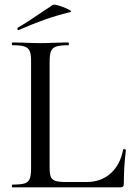

<svg xmlns="http://www.w3.org/2000/svg" viewBox="-20 -808 577 828"><path d="M194 -85Q194 -57 199.5 -44.5Q205 -32 220 -27.5Q235 -23 267 -23H352Q416 -23 457.5 -60.5Q499 -98 511 -163Q511 -165 516 -165Q518 -165 520.5 -163.5Q523 -162 523 -161Q514 -91 514 -15Q514 -7 510.5 -3.5Q507 0 499 0H34Q31 0 31 -6Q31 -12 34 -12Q70 -12 86 -17Q102 -22 108 -36.5Q114 -51 114 -81V-544Q114 -574 108 -588Q102 -602 85.5 -607.5Q69 -613 34 -613Q31 -613 31 -619Q31 -625 34 -625L82 -624Q126 -622 154 -622Q182 -622 226 -624L275 -625Q277 -625 277 -619Q277 -613 275 -613Q240 -613 223 -607.5Q206 -602 200 -587.5Q194 -573 194 -543ZM60 -678Q56 -678 55 -682.5Q54 -687 57 -689Q93 -709 160 -755Q192 -777 208 -787Q213 -790 236 -783Q259 -776 276 -767Q293 -758 284 -756Q222 -741 170.5 -722.5Q119 -704 62 -679Z"/></svg>

Font: Cormorant Infant Medium
Style: Regular
Weight: 500
Designer: Christian Thalmann (Catharsis Fonts)
Version: Version 3.000